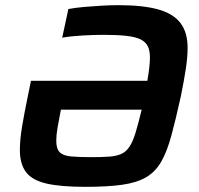

<svg xmlns="http://www.w3.org/2000/svg" viewBox="-20 -716 770 744"><path d="M311 8Q214 8 159 -5Q104 -18 80.5 -49.5Q57 -81 57 -135Q57 -174 65.5 -225.5Q74 -277 88 -344L100 -403H551Q556 -432 558.5 -454Q561 -476 561 -493Q561 -520 552.5 -537Q544 -554 524.5 -563.5Q505 -573 470 -577Q435 -581 382 -581Q346 -581 300.5 -578.5Q255 -576 221 -570L245 -681Q271 -686 305 -689Q339 -692 374 -694Q409 -696 439 -696Q534 -696 593 -679.5Q652 -663 679.5 -626.5Q707 -590 707 -531Q707 -495 700 -449Q693 -403 681 -344Q661 -253 644 -190.5Q627 -128 604.5 -89Q582 -50 546 -29Q510 -8 453 0Q396 8 311 8ZM332 -107Q374 -107 402.5 -109Q431 -111 450 -119.5Q469 -128 482 -148Q495 -168 505.5 -202.5Q516 -237 529 -291H216Q208 -251 203 -221.5Q198 -192 198 -171Q198 -140 211 -126.5Q224 -113 253.5 -110Q283 -107 332 -107Z"/></svg>

Font: Saira SemiExpanded SemiBold
Style: Italic
Weight: 600
Width: 6
Italic angle: -12°
Designer: Hector Gatti with collaboration of the Omnibus-Type team
Foundry: Omnibus-Type
Version: Version 1.101